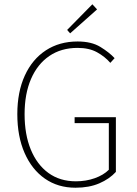

<svg xmlns="http://www.w3.org/2000/svg" viewBox="-20 -866 640 898"><path d="M333 12Q251 12 190 -30.5Q129 -73 95 -150.5Q61 -228 61 -332Q61 -436 96 -512.5Q131 -589 194.5 -630.5Q258 -672 343 -672Q408 -672 449.5 -646.5Q491 -621 516 -594L496 -572Q471 -601 434 -621.5Q397 -642 343 -642Q266 -642 210.5 -604Q155 -566 125 -496.5Q95 -427 95 -332Q95 -237 124 -166.5Q153 -96 206.5 -57Q260 -18 335 -18Q382 -18 423 -32.5Q464 -47 489 -72V-290H329V-318H522V-62Q492 -29 444.5 -8.5Q397 12 333 12ZM308 -710 294 -726 412 -846 434 -822Z"/></svg>

Font: Source Code Pro ExtraLight ExtraLight
Style: Regular
Weight: 250
Monospace: yes
Version: Version 1.018;hotconv 1.0.116;makeotfexe 2.5.65601